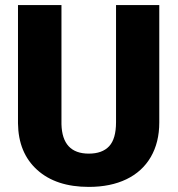

<svg xmlns="http://www.w3.org/2000/svg" viewBox="-20 -731 705 761"><path d="M611.3 -710.9V-245.6Q611.3 -166.5 577.6 -108.6Q543.9 -50.8 481 -20.5Q418 9.8 332 9.8Q202.1 9.8 127.4 -57.6Q52.7 -125 51.3 -242.2V-710.9H223.6V-238.8Q226.6 -122.1 332 -122.1Q385.3 -122.1 412.6 -151.4Q439.9 -180.7 439.9 -246.6V-710.9Z"/></svg>

Font: Roboto Black
Style: Regular
Weight: 900
Designer: Google
Version: Version 2.134; 2016